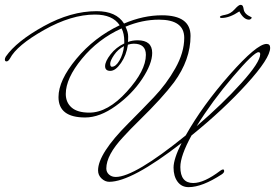

<svg xmlns="http://www.w3.org/2000/svg" viewBox="-203 -731 1133 791"><path d="M710 -657Q703 -657 703 -661.5Q703 -666 725 -670Q747 -674 763.5 -692.5Q780 -711 787.5 -711Q795 -711 797.5 -705.5Q800 -700 801 -692Q804 -673 831 -661Q834 -660 834 -658Q834 -656 830.5 -653Q827 -650 823 -650Q801 -650 783 -684Q743 -657 710 -657ZM258 -456Q274 -456 289 -481.5Q304 -507 308 -541Q283 -528 267 -504.5Q251 -481 251 -468.5Q251 -456 258 -456ZM862 -516Q843 -516 756.5 -414.5Q670 -313 607 -211Q715 -304 792 -389.5Q869 -475 869 -508Q869 -516 862 -516ZM309 -552V-561Q309 -592 298 -614Q201 -570 134.5 -489Q68 -408 68 -344Q68 -309 92 -288Q116 -267 165 -267Q241 -267 319.5 -353.5Q398 -440 398 -505Q398 -551 348 -551Q338 -551 324 -547Q318 -504 295.5 -471.5Q273 -439 251.5 -439Q230 -439 230 -458.5Q230 -478 252.5 -507Q275 -536 309 -552ZM464 -668Q582 -668 582 -583Q582 -485 514 -392Q467 -329 371 -235Q334 -199 304 -166Q235 -92 235 -37Q235 -22 246 -12Q257 -2 274 -2Q351 -2 562 -173Q631 -296 743 -423Q855 -550 895 -550Q910 -550 910 -534Q910 -491 813 -384.5Q716 -278 586 -173Q540 -89 540 -43Q540 23 593 23Q638 23 705 -28Q712 -33 716 -33Q720 -33 720.5 -26.5Q721 -20 711 -13Q630 40 574 40Q545 40 528.5 17.5Q512 -5 512 -40.5Q512 -76 545 -142Q339 18 247 18Q230 18 215.5 4.5Q201 -9 201 -29Q201 -98 326 -223Q378 -275 430.5 -330Q483 -385 519.5 -450Q556 -515 556 -575Q556 -650 452 -650Q383 -650 314 -621Q325 -599 325 -580.5Q325 -562 324 -558Q342 -565 364 -565Q424 -565 424 -513Q424 -468 382.5 -405.5Q341 -343 274.5 -295Q208 -247 148 -247Q38 -247 38 -331Q38 -400 111.5 -488.5Q185 -577 290 -627Q261 -671 188 -671Q91 -671 -21.5 -607.5Q-134 -544 -162 -490Q-169 -478 -176 -478Q-183 -478 -183 -486Q-183 -491 -179 -498Q-135 -561 -23 -623Q89 -685 195 -685Q276 -685 308 -634Q387 -668 464 -668Z"/></svg>

Font: Miss Fajardose
Style: Regular
Weight: 400
Version: Version 1.000